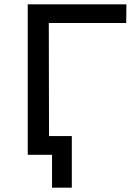

<svg xmlns="http://www.w3.org/2000/svg" viewBox="-20 -720 618 893"><path d="M567 -613H207L208 -87H314V153H222V0H109V-700H568Z"/></svg>

Font: Montserrat
Style: Regular
Weight: 500
Designer: Julieta Ulanovsky
Foundry: Julieta Ulanovsky
Version: Version 7.200;PS 007.200;hotconv 1.0.88;makeotf.lib2.5.64775